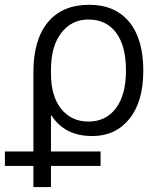

<svg xmlns="http://www.w3.org/2000/svg" viewBox="-71 -550 654 790"><path d="M-50.8 132.8V73.2H66.4V-252.9Q66.4 -386.7 126 -458.5Q185.5 -530.3 295.9 -530.3Q402.3 -530.3 460.4 -460Q518.6 -389.6 518.6 -259.8Q518.6 -131.8 461.4 -61Q404.3 9.8 308.6 9.8Q195.3 9.8 140.6 -75.2H138.7V73.2H342.8V132.8H138.7V219.7H66.4V132.8ZM447.3 -259.8Q447.3 -361.3 406.7 -415.5Q366.2 -469.7 293 -469.7Q223.6 -469.7 181.2 -414.6Q138.7 -359.4 138.7 -262.7V-248Q138.7 -154.3 180.7 -102.1Q222.7 -49.8 293 -49.8Q364.3 -49.8 405.8 -104.5Q447.3 -159.2 447.3 -259.8Z"/></svg>

Font: Mgen+ 1c regular
Style: Regular
Weight: 400
Designer: [Source Han Sans]
Ryoko NISHIZUKA  (kana & ideographs); Paul D. Hunt (Latin, Greek & Cyrillic); Wenlong ZHANG  (bopomofo
Version: Version 1.059.20150602